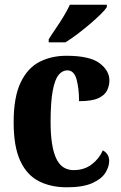

<svg xmlns="http://www.w3.org/2000/svg" viewBox="-20 -786 516 816"><path d="M264 10Q196 10 145 -16Q94 -42 66 -102.5Q38 -163 38 -266Q38 -374 68 -436Q98 -498 148.5 -523.5Q199 -549 262 -549Q361 -549 403 -517.5Q445 -486 445 -444Q445 -423 435.5 -402.5Q426 -382 398.5 -369Q371 -356 316 -356Q316 -409 305.5 -448Q295 -487 266 -487Q245 -487 229 -467.5Q213 -448 204 -400Q195 -352 195 -267Q195 -166 218 -114.5Q241 -63 293 -63Q338 -63 370 -87.5Q402 -112 417 -147Q444 -132 444 -102Q444 -77 427.5 -51Q411 -25 371.5 -7.5Q332 10 264 10ZM187 -619Q200 -640 217.5 -665.5Q235 -691 251 -717.5Q267 -744 277 -766H434V-756Q426 -743 406 -723.5Q386 -704 360 -682Q334 -660 307.5 -640Q281 -620 258 -606H187Z"/></svg>

Font: Noto Serif Tamil Condensed ExtraBold
Style: Italic
Weight: 800
Width: 3
Italic angle: -12°
Designer: Indian Type Foundry, Tom Grace, and the Monotype Design Team
Foundry: Monotype Imaging Inc.
Version: Version 2.003; ttfautohint (v1.8.4.7-5d5b)